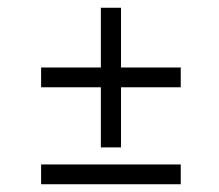

<svg xmlns="http://www.w3.org/2000/svg" viewBox="-20 -591 564 495"><path d="M292 -211V-366H446V-417H292V-571H240V-417H86V-366H240V-211ZM446 -116V-167H86V-116Z"/></svg>

Font: Josefin Slab Thin Medium
Style: Regular
Weight: 500
Version: Version 2.000